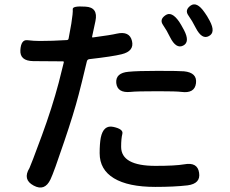

<svg xmlns="http://www.w3.org/2000/svg" viewBox="-20 -804 1040 867"><path d="M208 6Q182 61 132 34Q81 7 113 -45Q118 -54 169 -192Q215 -317 245 -430L268 -522Q269 -527 264 -527L130 -528Q69 -529 72 -578Q75 -626 104 -622.5Q133 -619 159 -619Q189 -619 218 -620L281 -623Q289 -623 290 -631L302 -697Q310 -747 308.5 -762.5Q307 -778 366 -774Q424 -771 411 -709L396 -639Q395 -634 400 -635Q483 -646 507 -652Q565 -665 576 -619Q587 -573 529 -559Q489 -549 384 -537Q374 -536 372 -526L350 -435Q343 -405 335 -376Q313 -291 270 -165Q223 -25 208 6ZM681 40Q559 40 494.5 1Q430 -38 430 -112Q430 -155 435 -182Q447 -241 492 -231Q538 -221 532.5 -199.5Q527 -178 527 -141Q527 -55 682 -55Q772 -55 812 -62Q872 -73 879 -24Q887 25 827 33Q767 40 681 40ZM865 -428Q859 -381 799 -389Q777 -392 694 -392Q595 -392 570 -389Q510 -383 505 -429Q501 -475 561 -480Q602 -484 692 -484Q791 -484 811 -482Q871 -476 865 -428ZM807 -598Q775 -582 748 -636Q733 -667 716 -691.5Q699 -716 727 -735Q755 -755 789 -706Q796 -696 811 -668Q839 -614 807 -598ZM923 -641Q892 -624 864 -678Q848 -710 830.5 -734.5Q813 -759 841 -779Q869 -798 903 -749Q915 -733 927 -710Q955 -657 923 -641Z"/></svg>

Font: Resource Han Rounded JP Medium
Style: Regular
Weight: 500
Designer: Cyano Hao (round all glyphs); Ryoko NISHIZUKA 西塚涼子 (kana, bopomofo & ideographs); Paul D. Hunt (Latin, Greek & Cyrillic)
Foundry: Cyano Hao
Version: 0.990